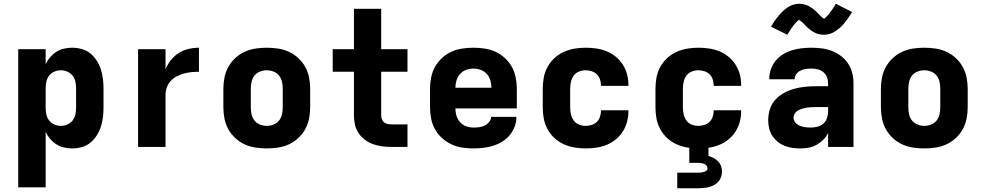

<svg xmlns="http://www.w3.org/2000/svg" viewBox="-20 -782 5240 1022"><path d="M77 215V-520H223V-440Q232 -460 246.5 -477Q261 -494 279.5 -506Q298 -518 320 -523Q342 -528 364 -528Q390 -528 415.5 -521Q441 -514 461 -497.5Q481 -481 495 -459Q509 -437 517 -412Q525 -387 528 -361.5Q531 -336 531 -310V-210Q531 -184 528 -158.5Q525 -133 517 -108Q509 -83 495 -61Q481 -39 461 -22.5Q441 -6 415.5 1Q390 8 364 8Q342 8 320 3Q298 -2 279.5 -14Q261 -26 246.5 -43Q232 -60 223 -80V215ZM304 -112Q322 -112 339 -119.5Q356 -127 367 -141.5Q378 -156 381.5 -174Q385 -192 385 -210V-310Q385 -328 381.5 -346Q378 -364 367 -378.5Q356 -393 339 -400.5Q322 -408 304 -408Q286 -408 269 -400.5Q252 -393 241 -378.5Q230 -364 226.5 -346Q223 -328 223 -310V-210Q223 -192 226.5 -174Q230 -156 241 -141.5Q252 -127 269 -119.5Q286 -112 304 -112Z M715 0V-520H861V-414Q872 -440 890 -462.5Q908 -485 932 -500Q956 -515 983.5 -521.5Q1011 -528 1039 -528V-400Q1019 -400 998.5 -398Q978 -396 958.5 -390.5Q939 -385 920.5 -375.5Q902 -366 888 -350.5Q874 -335 867.5 -315.5Q861 -296 861 -276V0Z M1400 8Q1370 8 1340 3.5Q1310 -1 1282.5 -13.5Q1255 -26 1232.5 -47Q1210 -68 1195.5 -94Q1181 -120 1175 -150Q1169 -180 1169 -210V-310Q1169 -340 1175 -370Q1181 -400 1195.5 -426Q1210 -452 1232.5 -473Q1255 -494 1282.5 -506.5Q1310 -519 1340 -523.5Q1370 -528 1400 -528Q1430 -528 1460 -523.5Q1490 -519 1517.5 -506.5Q1545 -494 1567.5 -473Q1590 -452 1604.5 -426Q1619 -400 1625 -370Q1631 -340 1631 -310V-210Q1631 -180 1625 -150Q1619 -120 1604.5 -94Q1590 -68 1567.5 -47Q1545 -26 1517.5 -13.5Q1490 -1 1460 3.5Q1430 8 1400 8ZM1400 -112Q1418 -112 1436 -119Q1454 -126 1465.5 -140.5Q1477 -155 1481 -173.5Q1485 -192 1485 -210V-310Q1485 -328 1481 -346.5Q1477 -365 1465.5 -379.5Q1454 -394 1436 -401Q1418 -408 1400 -408Q1382 -408 1364 -401Q1346 -394 1334.5 -379.5Q1323 -365 1319 -346.5Q1315 -328 1315 -310V-210Q1315 -192 1319 -173.5Q1323 -155 1334.5 -140.5Q1346 -126 1364 -119Q1382 -112 1400 -112Z M2149 0H2064Q2039 0 2014.5 -3Q1990 -6 1966.5 -14.5Q1943 -23 1923 -37.5Q1903 -52 1889 -73Q1875 -94 1869.5 -118Q1864 -142 1864 -167V-400H1751V-520H1864V-735H2009V-520H2149V-400H2009V-167Q2009 -157 2013 -147Q2017 -137 2025 -130.5Q2033 -124 2043.5 -122Q2054 -120 2064 -120H2149Z M2500 8Q2470 8 2440 3.5Q2410 -1 2382.5 -14Q2355 -27 2332.5 -47.5Q2310 -68 2295.5 -94Q2281 -120 2275 -150Q2269 -180 2269 -210V-310Q2269 -340 2275 -370Q2281 -400 2295.5 -426Q2310 -452 2332.5 -473Q2355 -494 2382.5 -506.5Q2410 -519 2440 -523.5Q2470 -528 2500 -528Q2530 -528 2560 -523.5Q2590 -519 2617.5 -506.5Q2645 -494 2667.5 -473Q2690 -452 2704.5 -426Q2719 -400 2725 -370Q2731 -340 2731 -310V-205H2404Q2404 -185 2410 -165.5Q2416 -146 2429 -131.5Q2442 -117 2461 -110Q2480 -103 2500 -103Q2515 -103 2530.5 -105Q2546 -107 2559.5 -113.5Q2573 -120 2583.5 -132.5Q2594 -145 2594 -160H2729Q2729 -133 2719.5 -108Q2710 -83 2693 -62.5Q2676 -42 2653 -28Q2630 -14 2604.5 -6Q2579 2 2552.5 5Q2526 8 2500 8ZM2596 -315Q2596 -335 2590 -354.5Q2584 -374 2571 -388.5Q2558 -403 2539 -410Q2520 -417 2500 -417Q2480 -417 2461 -410Q2442 -403 2429 -388.5Q2416 -374 2410 -354.5Q2404 -335 2404 -315Z M3097 8Q3067 8 3037.5 3Q3008 -2 2980.5 -14.5Q2953 -27 2931 -47.5Q2909 -68 2894.5 -94.5Q2880 -121 2874.5 -150.5Q2869 -180 2869 -210V-310Q2869 -340 2874.5 -369.5Q2880 -399 2894.5 -425.5Q2909 -452 2931 -472.5Q2953 -493 2980.5 -505.5Q3008 -518 3037.5 -523Q3067 -528 3097 -528Q3125 -528 3153.5 -524Q3182 -520 3208 -509.5Q3234 -499 3256.5 -481Q3279 -463 3294.5 -439Q3310 -415 3317.5 -387.5Q3325 -360 3325 -332V-325H3179V-328Q3179 -344 3173.5 -360Q3168 -376 3156.5 -387Q3145 -398 3129 -403Q3113 -408 3097 -408Q3079 -408 3061.5 -401Q3044 -394 3033.5 -379Q3023 -364 3019 -346Q3015 -328 3015 -310V-210Q3015 -192 3019 -174Q3023 -156 3033.5 -141Q3044 -126 3061.5 -119Q3079 -112 3097 -112Q3113 -112 3129 -117Q3145 -122 3156.5 -133Q3168 -144 3173.5 -160Q3179 -176 3179 -192V-195H3325V-188Q3325 -160 3317.5 -132.5Q3310 -105 3294.5 -81Q3279 -57 3256.5 -39Q3234 -21 3208 -10.5Q3182 0 3153.5 4Q3125 8 3097 8Z M3697 8Q3667 8 3637.5 3Q3608 -2 3580.5 -14.5Q3553 -27 3531 -47.5Q3509 -68 3494.5 -94.5Q3480 -121 3474.5 -150.5Q3469 -180 3469 -210V-310Q3469 -340 3474.5 -369.5Q3480 -399 3494.5 -425.5Q3509 -452 3531 -472.5Q3553 -493 3580.5 -505.5Q3608 -518 3637.5 -523Q3667 -528 3697 -528Q3725 -528 3753.5 -524Q3782 -520 3808 -509.5Q3834 -499 3856.5 -481Q3879 -463 3894.5 -439Q3910 -415 3917.5 -387.5Q3925 -360 3925 -332V-325H3779V-328Q3779 -344 3773.5 -360Q3768 -376 3756.5 -387Q3745 -398 3729 -403Q3713 -408 3697 -408Q3679 -408 3661.5 -401Q3644 -394 3633.5 -379Q3623 -364 3619 -346Q3615 -328 3615 -310V-210Q3615 -192 3619 -174Q3623 -156 3633.5 -141Q3644 -126 3661.5 -119Q3679 -112 3697 -112Q3713 -112 3729 -117Q3745 -122 3756.5 -133Q3768 -144 3773.5 -160Q3779 -176 3779 -192V-195H3925V-188Q3925 -160 3917.5 -132.5Q3910 -105 3894.5 -81Q3879 -57 3856.5 -39Q3834 -21 3808 -10.5Q3782 0 3753.5 4Q3725 8 3697 8ZM3585 220V137H3700Q3707 137 3714 136Q3721 135 3728 133Q3735 131 3740.5 126.5Q3746 122 3746 115Q3746 107 3741.5 100.5Q3737 94 3730 91Q3723 88 3715.5 86.5Q3708 85 3700 85H3649V-112H3751V48Q3765 52 3778.5 59Q3792 66 3802.5 77Q3813 88 3818 102Q3823 116 3823 131Q3823 146 3818.5 159.5Q3814 173 3804.5 184Q3795 195 3782.5 202Q3770 209 3756.5 213Q3743 217 3728.5 218.5Q3714 220 3700 220Z M4240 8Q4219 8 4197.5 5Q4176 2 4156 -6Q4136 -14 4119 -28Q4102 -42 4090.5 -60Q4079 -78 4074 -99.5Q4069 -121 4069 -142Q4069 -172 4078 -200.5Q4087 -229 4106.5 -250.5Q4126 -272 4152 -286.5Q4178 -301 4206.5 -309Q4235 -317 4264 -320Q4293 -323 4322 -323H4388V-338Q4388 -355 4382 -371Q4376 -387 4362.5 -398Q4349 -409 4332.5 -413Q4316 -417 4299 -417Q4284 -417 4269.5 -415Q4255 -413 4241.5 -406.5Q4228 -400 4219 -388Q4210 -376 4210 -361V-360H4075V-364Q4075 -390 4084 -415Q4093 -440 4109.5 -459.5Q4126 -479 4148.5 -493Q4171 -507 4196 -514.5Q4221 -522 4247 -525Q4273 -528 4299 -528Q4327 -528 4354.5 -524.5Q4382 -521 4408 -511Q4434 -501 4456.5 -484Q4479 -467 4494.5 -443.5Q4510 -420 4516.5 -393Q4523 -366 4523 -338V0H4388V-74Q4378 -54 4362 -38Q4346 -22 4326.5 -11Q4307 0 4285 4Q4263 8 4240 8ZM4295 -103Q4313 -103 4331 -107.5Q4349 -112 4362.5 -124Q4376 -136 4382 -153.5Q4388 -171 4388 -189V-212H4322Q4310 -212 4298 -211.5Q4286 -211 4274 -209Q4262 -207 4250.5 -203.5Q4239 -200 4228.5 -194.5Q4218 -189 4211 -178.5Q4204 -168 4204 -156Q4204 -141 4214 -129.5Q4224 -118 4237.5 -112.5Q4251 -107 4266 -105Q4281 -103 4295 -103ZM4365 -597Q4360 -597 4355 -597.5Q4350 -598 4345 -599Q4340 -600 4335.5 -601Q4331 -602 4326 -604Q4321 -606 4316.5 -608.5Q4312 -611 4308 -613Q4304 -615 4299.5 -618.5Q4295 -622 4291 -625Q4287 -628 4283 -631.5Q4279 -635 4275.5 -638Q4272 -641 4269.5 -644Q4267 -647 4262.5 -651.5Q4258 -656 4254 -660Q4250 -664 4246.5 -667Q4243 -670 4238.5 -672.5Q4234 -675 4234 -678H4235L4232 -676Q4229 -674 4226.5 -671.5Q4224 -669 4221.5 -666.5Q4219 -664 4217.5 -662.5Q4216 -661 4214.5 -659.5Q4213 -658 4211.5 -656Q4210 -654 4208 -652Q4206 -650 4204.5 -647.5Q4203 -645 4201 -642.5Q4199 -640 4197 -637.5Q4195 -635 4193 -632Q4191 -629 4189 -626Q4187 -623 4185 -619.5Q4183 -616 4180.5 -612.5Q4178 -609 4175.5 -605Q4173 -601 4171 -597L4084 -640Q4092 -654 4100 -665.5Q4108 -677 4115.5 -687Q4123 -697 4130.5 -705.5Q4138 -714 4146 -721.5Q4154 -729 4164.5 -737Q4175 -745 4186 -750.5Q4197 -756 4209.5 -759Q4222 -762 4235 -762Q4240 -762 4245 -761.5Q4250 -761 4255 -760Q4260 -759 4264.5 -757.5Q4269 -756 4274 -754.5Q4279 -753 4283.5 -750.5Q4288 -748 4292 -745.5Q4296 -743 4300.5 -740Q4305 -737 4309 -734Q4313 -731 4317 -727.5Q4321 -724 4324.5 -720.5Q4328 -717 4330.5 -714.5Q4333 -712 4337.5 -707.5Q4342 -703 4346 -699Q4350 -695 4353.5 -691.5Q4357 -688 4361.5 -686Q4366 -684 4366 -681Q4366 -680 4366 -680Q4366 -680 4365 -680Q4365 -681 4368 -683Q4371 -685 4373.5 -687.5Q4376 -690 4378.5 -692.5Q4381 -695 4382.5 -696.5Q4384 -698 4385.5 -699.5Q4387 -701 4388.5 -703Q4390 -705 4392 -707Q4394 -709 4395.5 -711.5Q4397 -714 4399 -716.5Q4401 -719 4403 -721.5Q4405 -724 4407 -727Q4409 -730 4411 -733Q4413 -736 4415 -739.5Q4417 -743 4419.5 -746.5Q4422 -750 4424.5 -754Q4427 -758 4429 -762L4516 -718Q4508 -705 4500 -693.5Q4492 -682 4484.5 -672Q4477 -662 4469.5 -653Q4462 -644 4454 -637Q4446 -630 4435.5 -622Q4425 -614 4414 -608.5Q4403 -603 4390.5 -600Q4378 -597 4365 -597Z M4900 8Q4870 8 4840 3.5Q4810 -1 4782.5 -13.5Q4755 -26 4732.5 -47Q4710 -68 4695.5 -94Q4681 -120 4675 -150Q4669 -180 4669 -210V-310Q4669 -340 4675 -370Q4681 -400 4695.5 -426Q4710 -452 4732.5 -473Q4755 -494 4782.5 -506.5Q4810 -519 4840 -523.5Q4870 -528 4900 -528Q4930 -528 4960 -523.5Q4990 -519 5017.5 -506.5Q5045 -494 5067.5 -473Q5090 -452 5104.5 -426Q5119 -400 5125 -370Q5131 -340 5131 -310V-210Q5131 -180 5125 -150Q5119 -120 5104.5 -94Q5090 -68 5067.5 -47Q5045 -26 5017.5 -13.5Q4990 -1 4960 3.5Q4930 8 4900 8ZM4900 -112Q4918 -112 4936 -119Q4954 -126 4965.5 -140.5Q4977 -155 4981 -173.5Q4985 -192 4985 -210V-310Q4985 -328 4981 -346.5Q4977 -365 4965.5 -379.5Q4954 -394 4936 -401Q4918 -408 4900 -408Q4882 -408 4864 -401Q4846 -394 4834.5 -379.5Q4823 -365 4819 -346.5Q4815 -328 4815 -310V-210Q4815 -192 4819 -173.5Q4823 -155 4834.5 -140.5Q4846 -126 4864 -119Q4882 -112 4900 -112Z"/></svg>

Font: Iosevka Aile Heavy
Style: Regular
Weight: 900
Designer: Belleve Invis
Foundry: Belleve Invis
Version: Version 31.1.0; ttfautohint (v1.8.4)